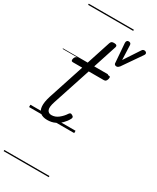

<svg xmlns="http://www.w3.org/2000/svg" viewBox="-307 -970 1168 1430"><g transform="rotate(30 277.0 -255.0)"><path d="M164 16Q126 16 104.5 -1Q83 -18 80.5 -53.5Q78 -89 95 -143L196 -452H116Q105 -452 102.5 -458.5Q100 -465 103 -477Q107 -489 113.5 -494.5Q120 -500 130 -500H211L279 -709Q283 -721 289.5 -725.5Q296 -730 310 -730Q326 -730 332 -724Q338 -718 334 -706L267 -500H396Q407 -500 409 -494Q411 -488 408 -476Q404 -463 398 -457.5Q392 -452 381 -452H252L145 -126Q128 -75 137.5 -53Q147 -31 173 -31Q205 -31 232.5 -52.5Q260 -74 278 -102Q282 -109 289 -112.5Q296 -116 307 -109Q318 -103 319 -95.5Q320 -88 315 -80Q302 -55 280 -33Q258 -11 229.5 2.5Q201 16 164 16ZM533 -795Q545 -795 551.5 -786Q558 -777 548 -763L436 -601Q431 -595 425 -591Q419 -587 411 -587Q404 -587 398.5 -591Q393 -595 392 -601L379 -769Q378 -780 383 -787.5Q388 -795 398 -795Q406 -795 412.5 -791Q419 -787 420 -776L425 -650L512 -782Q517 -790 522 -792.5Q527 -795 533 -795ZM0 369H388V379H0ZM0 -20H388V0H0ZM0 -505H388V-500H0ZM0 -889H388V-879H0Z"/></g></svg>

Font: Playwrite HR Guides
Style: Regular
Weight: 400
Designer: Veronika Burian, José Scaglione
Foundry: TypeTogether
Version: Version 1.003